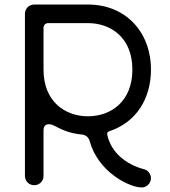

<svg xmlns="http://www.w3.org/2000/svg" viewBox="-20 -817 749 847"><path d="M368 -715C468 -715 564 -652 564 -510C564 -368 468 -304 368 -304C268 -304 172 -368 172 -510V-695C172 -706 181 -715 192 -715ZM453 -223C452 -231 455 -236 462 -238C583 -278 646 -384 646 -510C646 -675 535 -797 368 -797H131C108 -797 90 -779 90 -756V-41C90 -18 108 0 131 0C154 0 172 -18 172 -41V-241C172 -260 180 -269 196 -269C203 -269 210 -267 218 -263C261 -240 295 -228 338 -224C359 -222 371 -212 376 -193C393 -132 433 -78 484 -41C516 -17 568 10 606 10C626 10 646 -8 646 -31C646 -48 633 -68 613 -71C537 -92 470 -143 453 -223Z"/></svg>

Font: Fabada
Style: Regular
Weight: 400
Designer: deFharo
Foundry: deFharo.com
Version: Version 4.000 2011 initial release